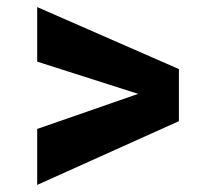

<svg xmlns="http://www.w3.org/2000/svg" viewBox="-20 -522 595 542"><path d="M85 0V-158L370 -257L85 -348V-502L485 -327V-180Z"/></svg>

Font: Cairo Play ExtraBold
Style: Regular
Weight: 800
Version: Version 3.119